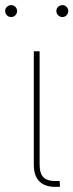

<svg xmlns="http://www.w3.org/2000/svg" viewBox="-58 -720 283 740"><path d="M163.6 0Q119.6 2.4 95.9 -18.8Q72.3 -40 72.3 -85.9V-522.5H94.7V-85.9Q94.7 -48.8 111.6 -34.7Q128.4 -20.5 163.6 -22.5Q166 -22.5 167.7 -22.5Q169.4 -22.5 171.9 -22.5L173.3 -0.5Q170.9 0 168.5 0Q166 0 163.6 0ZM182.6 -654.3Q172.9 -654.3 166 -661.1Q159.2 -668 159.2 -677.7Q159.2 -687 166 -693.6Q172.9 -700.2 182.6 -700.2Q191.9 -700.2 198.5 -693.6Q205.1 -687 205.1 -677.7Q205.1 -668 198.5 -661.1Q191.9 -654.3 182.6 -654.3ZM-14.6 -654.3Q-24.4 -654.3 -31.2 -661.1Q-38.1 -668 -38.1 -677.7Q-38.1 -687 -31.2 -693.6Q-24.4 -700.2 -14.6 -700.2Q-5.4 -700.2 1.2 -693.6Q7.8 -687 7.8 -677.7Q7.8 -668 1.2 -661.1Q-5.4 -654.3 -14.6 -654.3Z"/></svg>

Font: Inter 28pt Thin
Style: Regular
Weight: 250
Designer: Rasmus Andersson
Foundry: rsms
Version: Version 4.001;git-66647c0bb